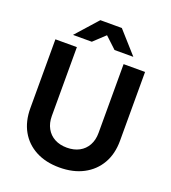

<svg xmlns="http://www.w3.org/2000/svg" viewBox="-161 -1018 1025 1151"><g transform="rotate(20 352.0 -443.0)"><path d="M350 14Q263 14 199 -20Q135 -54 100.5 -115.5Q66 -177 66 -261V-700H203V-261Q203 -216 221.5 -182.5Q240 -149 273.5 -131Q307 -113 352 -113Q397 -113 430.5 -131Q464 -149 482.5 -182.5Q501 -216 501 -261V-700H638V-261Q638 -177 602.5 -115.5Q567 -54 502.5 -20Q438 14 350 14ZM421 -761 281 -892V-900H417L541 -761ZM156 -761 280 -900H416V-892L276 -761Z"/></g></svg>

Font: Figtree
Style: Bold
Weight: 700
Designer: Erik Kennedy
Foundry: Erik Kennedy
Version: Version 2.001;gftools[0.9.30]